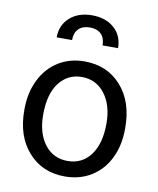

<svg xmlns="http://www.w3.org/2000/svg" viewBox="-85 -824 741 901"><g transform="rotate(10 285.0 -373.5)"><path d="M44.4 -269Q44.4 -346.7 75 -408.7Q105.5 -470.7 159.9 -504.4Q214.4 -538.1 284.2 -538.1Q392.1 -538.1 458.7 -463.4Q525.4 -388.7 525.4 -264.6V-258.3Q525.4 -181.2 495.8 -119.9Q466.3 -58.6 411.4 -24.4Q356.4 9.8 285.2 9.8Q177.7 9.8 111.1 -64.9Q44.4 -139.6 44.4 -262.7ZM135.3 -258.3Q135.3 -170.4 176 -117.2Q216.8 -64 285.2 -64Q354 -64 394.5 -117.9Q435.1 -171.9 435.1 -269Q435.1 -356 393.8 -409.9Q352.5 -463.9 284.2 -463.9Q217.3 -463.9 176.3 -410.6Q135.3 -357.4 135.3 -258.3ZM353.5 -626.5Q353.5 -661.1 334.5 -680.2Q315.4 -699.2 281.2 -699.2Q246.1 -699.2 227.1 -680.2Q208 -661.1 208 -626.5H134.8Q134.8 -685.1 175.3 -721.2Q215.8 -757.3 281.2 -757.3Q346.7 -757.3 387 -721.4Q427.2 -685.5 427.2 -626.5Z"/></g></svg>

Font: Roboto
Style: Regular
Weight: 400
Designer: Google
Version: Version 2.001047; 2015